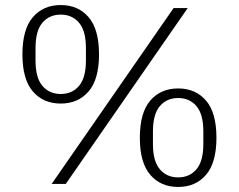

<svg xmlns="http://www.w3.org/2000/svg" viewBox="-20 -730 948 762"><path d="M185 0 669 -698H725L241 0ZM221 -319Q152 -319 110.5 -367Q69 -415 69 -514Q69 -614 110.5 -662Q152 -710 221 -710Q290 -710 331.5 -662Q373 -614 373 -514Q373 -415 331.5 -367Q290 -319 221 -319ZM221 -357Q266 -357 293.5 -389Q321 -421 321 -490V-539Q321 -608 293.5 -640Q266 -672 221 -672Q176 -672 148.5 -640Q121 -608 121 -539V-490Q121 -421 148.5 -389Q176 -357 221 -357ZM687 12Q618 12 576.5 -36Q535 -84 535 -183Q535 -283 576.5 -331Q618 -379 687 -379Q756 -379 797.5 -331Q839 -283 839 -183Q839 -84 797.5 -36Q756 12 687 12ZM687 -26Q732 -26 759.5 -58Q787 -90 787 -159V-208Q787 -277 759.5 -309Q732 -341 687 -341Q642 -341 614.5 -309Q587 -277 587 -208V-159Q587 -90 614.5 -58Q642 -26 687 -26Z"/></svg>

Font: IBM Plex Sans Arabic Light
Style: Regular
Weight: 300
Designer: Mike Abbink, Paul van der Laan, Pieter van Rosmalen, Wael Morcos, Khajak Apelian
Foundry: Bold Monday
Version: Version 1.2